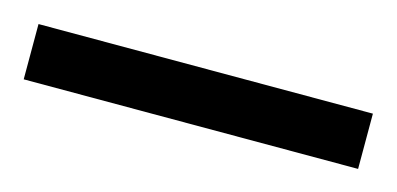

<svg xmlns="http://www.w3.org/2000/svg" viewBox="-29 -889 409 198"><g transform="rotate(15 175.5 -789.5)"><path d="M-3 -760H354V-819H-3Z"/></g></svg>

Font: Noto Serif Thai ExtraCondensed ExtraLight
Style: Regular
Weight: 200
Width: 2
Designer: Monotype Design Team
Foundry: Monotype Imaging Inc.
Version: Version 2.002